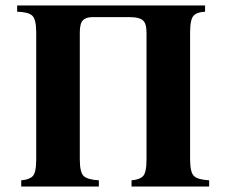

<svg xmlns="http://www.w3.org/2000/svg" viewBox="-20 -685 831 705"><path d="M678 -100Q678 -51 693 -38Q708 -25 748 -23V0H463V-23Q492 -25 505 -38Q518 -51 518 -100V-565Q518 -599 504.5 -610.5Q491 -622 458 -622H318Q296 -622 284.5 -610.5Q273 -599 273 -565V-100Q273 -51 288 -38Q303 -25 343 -23V0H58V-23Q87 -25 100 -38Q113 -51 113 -100V-565Q113 -614 98.5 -627.5Q84 -641 43 -642V-665H733V-642Q704 -641 691 -627.5Q678 -614 678 -565Z"/></svg>

Font: Bona Nova
Style: Bold
Weight: 700
Designer: Mateusz Machalski
Foundry: Capitalics
Version: Version 4.001; ttfautohint (v1.8.3)